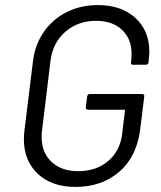

<svg xmlns="http://www.w3.org/2000/svg" viewBox="-20 -728 635 756"><path d="M74 -180Q74 -190 76 -212L110 -488Q118 -553 153 -603Q188 -653 243 -680.5Q298 -708 365 -708Q458 -708 513 -657.5Q568 -607 568 -525Q568 -516 566 -496L565 -483Q563 -473 554 -473H504Q494 -473 496 -483L497 -495Q498 -503 498 -517Q498 -575 460.5 -610.5Q423 -646 358 -646Q287 -646 237.5 -603Q188 -560 179 -490L145 -210Q144 -202 144 -188Q144 -127 183 -90.5Q222 -54 288 -54Q359 -54 406 -94Q453 -134 461 -201L472 -292Q473 -293 472 -294.5Q471 -296 469 -296H326Q322 -296 319.5 -299Q317 -302 318 -306L323 -348Q325 -358 334 -358H540Q544 -358 546.5 -355Q549 -352 548 -348L532 -219Q519 -112 450 -52Q381 8 277 8Q184 8 129 -43.5Q74 -95 74 -180Z"/></svg>

Font: Barlow
Style: Italic
Weight: 400
Italic angle: -7°
Designer: Jeremy Tribby
Foundry: Tribby Type
Version: Version 1.408